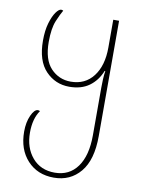

<svg xmlns="http://www.w3.org/2000/svg" viewBox="-88 -600 670 910"><g transform="rotate(10 247.0 -145.0)"><path d="M235 250Q156 250 107.5 197.5Q59 145 59 59Q59 14 74 -19Q89 -52 106 -52Q111 -52 116 -49Q87 -8 87 59Q87 132 127 179Q167 226 235 226Q305 226 344 172Q383 118 383 20V-209Q383 -229 384 -249.5Q385 -270 388 -290H385Q366 -242 328 -214.5Q290 -187 232 -187Q165 -187 118.5 -235.5Q72 -284 72 -381Q72 -430 82.5 -465.5Q93 -501 107 -520.5Q121 -540 132 -540Q137 -540 142 -537Q131 -519 115.5 -482Q100 -445 100 -380Q100 -294 139 -253Q178 -212 235 -212Q304 -212 343.5 -263.5Q383 -315 383 -402V-536H411V19Q411 134 362.5 192Q314 250 235 250Z"/></g></svg>

Font: Noto Serif Georgian SemiCondensed Thin
Style: Regular
Weight: 100
Width: 4
Designer: Monotype Design Team, Akaki Razmadze
Foundry: Google LLC
Version: Version 2.003; ttfautohint (v1.8.4.7-5d5b)